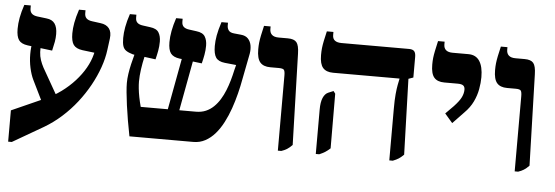

<svg xmlns="http://www.w3.org/2000/svg" viewBox="-48 -792 2947 1020"><g transform="rotate(5 1425.5 -281.5)"><path d="M21.8 84.3V-82.6L191.9 -158.5Q241 -179.7 281.3 -209.2Q321.5 -238.8 352.5 -273.1Q383.6 -307.4 404.5 -344.1Q425.4 -380.7 434.8 -418.1L436.8 -426.4L372.3 -434.3Q338.6 -438.9 324.9 -457.6Q311.3 -476.4 311.3 -518.5Q311.3 -545.1 316.9 -575.7Q322.4 -606.3 335.9 -647H370.4V-630.8Q370.4 -613.2 380.5 -603.7Q390.7 -594.3 410.1 -591.8L455.6 -585.7Q486.4 -582.2 501.7 -562.8Q517 -543.4 512.4 -508.2L504.4 -447.6Q498.8 -402.3 481.6 -353.5Q464.4 -304.6 437.6 -256Q410.7 -207.3 375.5 -162.2Q340.2 -117 297.2 -78.4Q254.3 -39.8 205.6 -11L41.1 84.3ZM193.3 -117.9 125.9 -255.5Q113.7 -280.9 106 -316.3Q98.2 -351.7 98.2 -389.6Q98.1 -427.4 105.8 -459.1L152.3 -454.6Q148.7 -427.3 149.9 -404.7Q151.1 -382 157.8 -362.4Q164.5 -342.7 174.5 -324L271 -154.7ZM212.4 -418 80.6 -434.3Q46 -438.9 32.8 -457.9Q19.6 -476.8 19.6 -517.3Q19.6 -545.1 25.3 -576.7Q31.1 -608.4 44.1 -647H78.7V-630.8Q78.7 -613.6 88.6 -603.9Q98.5 -594.3 118.4 -591.8L168.1 -585.7Q198.5 -582.6 212.3 -562.7Q226.2 -542.8 226.2 -506.8Q226.2 -486.4 222.7 -466.2Q219.1 -446.1 212.4 -418Z M661.2 0Q652.7 -41.9 645.7 -83.8Q638.6 -125.7 633.5 -163.5Q628.4 -201.4 625.6 -231.7Q622.8 -262 622.8 -281.2Q622.8 -303.8 626.6 -329.8Q630.4 -355.8 636.7 -382.9Q643.1 -410 649.8 -434.1L640.1 -435.9Q617.7 -442.4 605.1 -450.9Q592.4 -459.3 587.5 -475.1Q582.6 -490.9 582.6 -517.7Q582.6 -544.2 588.3 -576.3Q594.1 -608.4 607.1 -647H641.7V-631.2Q641.7 -613.6 651.6 -604.4Q661.5 -595.1 681.4 -592.7L720.1 -587.4Q754.4 -583.4 766.3 -564Q778.3 -544.5 778.3 -515.2Q778.3 -490.6 773.9 -466.4Q769.5 -442.3 763.6 -419.6L704 -427.5Q696.3 -395.4 691.3 -359.7Q686.3 -323.9 686.3 -294.9Q686.3 -278.4 688.5 -257.2Q690.7 -236.1 695.4 -212Q700.1 -187.9 707.3 -161.2H851.8L902.4 -433.5L890.3 -434.7Q856.6 -439.3 842.9 -457.9Q829.3 -476.4 829.3 -517.3Q829.3 -545.1 835.3 -577.3Q841.3 -609.6 853.8 -647H888.4V-631.2Q888.4 -613.6 898.3 -604.4Q908.2 -595.1 928.1 -592.7L966.8 -587.4Q1001.1 -583.4 1013 -564Q1025 -544.5 1025 -515.2Q1025 -490.6 1020.6 -466.4Q1016.2 -442.3 1010.3 -419.6L962.2 -425.5L913.1 -161.2H1001.3Q1030.9 -161.2 1054.3 -171.2Q1077.6 -181.2 1096 -199.1Q1114.4 -216.9 1128.5 -240Q1142.7 -263 1153.3 -289.5Q1164 -316 1171.9 -343.8Q1179.8 -371.5 1185.4 -397.7L1192.8 -426.9L1132.1 -433.1Q1097.5 -436.8 1084.3 -456.2Q1071.1 -475.6 1071.1 -517.7Q1071.1 -543.8 1076.4 -574.2Q1081.8 -604.6 1095.6 -647H1130.2V-631.2Q1130.2 -617.4 1138.2 -606.2Q1146.2 -595.1 1167.8 -593.1L1204 -589.5Q1229 -587.4 1242.5 -573Q1255.9 -558.7 1259.8 -537.6Q1263.6 -516.5 1259.7 -493.4L1233 -356.4Q1226.2 -318.1 1215.9 -277.3Q1205.7 -236.5 1191.7 -196.3Q1177.6 -156.1 1159.2 -120.7Q1140.9 -85.3 1117.5 -58.2Q1094.2 -31.2 1065.4 -15.6Q1036.6 0 1002.3 0Z M1453.3 7V-393.6Q1453.3 -416.5 1447.7 -423.7Q1442.1 -430.8 1419.9 -430.8H1374.8Q1337.4 -430.8 1320 -451.4Q1302.6 -471.9 1302.6 -520.2Q1302.6 -539.3 1304.4 -556.3Q1306.3 -573.3 1310.7 -594.8Q1315 -616.2 1322.4 -647H1357.5V-633Q1357.5 -613.6 1369.2 -602.8Q1381 -592 1405.3 -592H1454.1Q1487.7 -592 1500.9 -576Q1514.1 -560 1515.1 -515.9L1529.2 -30Q1514.2 -14.5 1501.5 -6.6Q1488.8 1.3 1471.7 7Z M2047.6 7V-268.1Q2047.6 -316.4 2050.5 -346.6Q2053.4 -376.9 2057.1 -396.1Q2060.7 -415.3 2063.7 -428.4V-430.8H1709.8Q1672.8 -430.8 1655.2 -451.1Q1637.6 -471.5 1637.6 -518.9Q1637.6 -538.9 1639.4 -556.1Q1641.3 -573.3 1645.7 -594.8Q1650 -616.2 1657.4 -647H1692.5V-630Q1692.5 -610.7 1704.9 -601.3Q1717.3 -592 1740.3 -592H2100.8Q2120.1 -592 2128.3 -583Q2136.6 -573.9 2136.6 -552.6V-442.7L2111.1 -433.7L2123.6 -30.2Q2109.7 -16.3 2097.5 -8.3Q2085.4 -0.4 2066.1 7ZM1655.6 7V-229.5Q1655.6 -269.3 1665.5 -292.4Q1675.4 -315.5 1693.1 -323L1720.5 -334.3L1730.5 -320.9L1731.5 -29.6Q1717.6 -16.8 1705.2 -8.9Q1692.8 -1 1674 7Z M2363.2 -219.5 2321.9 -267.5 2364.5 -310.5Q2392.9 -340.9 2402.8 -361.6Q2412.7 -382.3 2412.7 -402.1Q2412.7 -417.3 2403.9 -424Q2395.2 -430.8 2374.5 -430.8H2302.8Q2265.4 -430.8 2248 -451.4Q2230.6 -471.9 2230.6 -520.2Q2230.6 -539.3 2232.4 -555.9Q2234.3 -572.5 2238.7 -593.7Q2243 -614.9 2250.4 -647H2285.5V-632.6Q2285.5 -612.4 2297.5 -602.2Q2309.4 -592 2333.3 -592H2417.2Q2457 -592 2476.7 -562.1Q2496.5 -532.2 2496.5 -475.9Q2496.5 -445.9 2490.3 -411.8Q2484.1 -377.6 2468.2 -344.4Q2452.2 -311.1 2423 -282Z M2716.3 7V-393.6Q2716.3 -416.5 2710.7 -423.7Q2705.1 -430.8 2682.9 -430.8H2637.8Q2600.4 -430.8 2583 -451.4Q2565.6 -471.9 2565.6 -520.2Q2565.6 -539.3 2567.4 -556.3Q2569.3 -573.3 2573.7 -594.8Q2578 -616.2 2585.4 -647H2620.5V-633Q2620.5 -613.6 2632.2 -602.8Q2644 -592 2668.3 -592H2717.1Q2750.7 -592 2763.9 -576Q2777.1 -560 2778.1 -515.9L2792.2 -30Q2777.2 -14.5 2764.5 -6.6Q2751.8 1.3 2734.7 7Z"/></g></svg>

Font: Noto Serif Hebrew
Style: Regular
Weight: 400
Designer: Monotype Design Team
Foundry: Monotype Imaging Inc.
Version: Version 2.003